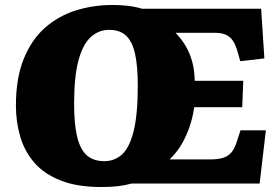

<svg xmlns="http://www.w3.org/2000/svg" viewBox="-20 -738 1120 772"><path d="M44 -314Q44 -424 75.5 -501.5Q107 -579 161 -626.5Q215 -674 285 -696Q355 -718 433 -718Q465 -718 494.5 -714.5Q524 -711 551 -703H1030L1043 -503L946 -492L935 -531Q928 -556 917.5 -572.5Q907 -589 890 -597.5Q873 -606 846 -606H686Q710 -581 726.5 -553Q743 -525 752.5 -491Q762 -457 763 -413H958L954 -307H761Q755 -266 742.5 -229Q730 -192 710.5 -158.5Q691 -125 662 -97H824Q855 -97 875.5 -103Q896 -109 909.5 -124Q923 -139 932 -168L947 -214H1049L1024 0H509Q484 7 455 10.5Q426 14 387 14Q291 14 224.5 -12Q158 -38 118.5 -83.5Q79 -129 61.5 -188Q44 -247 44 -314ZM278 -321Q278 -240 290 -189Q302 -138 328.5 -114Q355 -90 400 -90Q440 -90 470 -116.5Q500 -143 517 -209.5Q534 -276 534 -394Q534 -470 523.5 -519.5Q513 -569 488 -593.5Q463 -618 419 -618Q377 -618 345 -589Q313 -560 295.5 -495Q278 -430 278 -321Z"/></svg>

Font: Literata 18pt Black
Style: Italic
Weight: 900
Italic angle: -2°
Designer: Latin by Veronika Burian and Jose Scaglione. Greek by Irene Vlachou. Cyrillic by Vera Evstafieva
Foundry: TypeTogether
Version: Version 3.103;gftools[0.9.29]